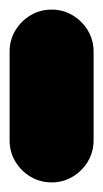

<svg xmlns="http://www.w3.org/2000/svg" viewBox="-20 -380 215 400"><path d="M0 -87.7H175V-272.7H0ZM87.7 -175Q63.7 -175 43.7 -163.2Q23.7 -151.3 11.8 -131.3Q0 -111.3 0 -87.7Q0 -63.7 11.8 -43.7Q23.7 -23.7 43.7 -11.8Q63.7 0 87.7 0Q111.3 0 131.3 -11.8Q151.3 -23.7 163.2 -43.7Q175 -63.7 175 -87.7Q175 -111.3 163.2 -131.3Q151.3 -151.3 131.3 -163.2Q111.3 -175 87.7 -175ZM87.7 -360Q63.7 -360 43.7 -348.2Q23.7 -336.3 11.8 -316.3Q0 -296.3 0 -272.7Q0 -248.7 11.8 -228.7Q23.7 -208.7 43.7 -196.8Q63.7 -185 87.7 -185Q111.3 -185 131.3 -196.8Q151.3 -208.7 163.2 -228.7Q175 -248.7 175 -272.7Q175 -296.3 163.2 -316.3Q151.3 -336.3 131.3 -348.2Q111.3 -360 87.7 -360Z"/></svg>

Font: Wavefont Thin
Style: Regular
Weight: 100
Monospace: yes
Version: Version 3.005;gftools[0.9.33]